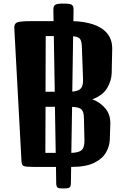

<svg xmlns="http://www.w3.org/2000/svg" viewBox="-20 -945 704 1087"><path d="M169.4 0Q124.5 0 113.5 -5.4Q102.5 -10.7 101.6 -33.2L61 -784.7Q59.6 -810.1 75.7 -817.6Q91.8 -825.2 149.9 -825.2Q156.7 -825.2 162.1 -825.2H283.2L282.2 -889.2Q281.7 -910.2 292.2 -917.5Q302.7 -924.8 339.4 -924.8Q376.5 -924.8 386.7 -917.7Q397 -910.6 396.5 -889.6L395.5 -825.2Q459 -823.2 509 -806.4Q559.1 -789.6 587.6 -754.9Q616.2 -720.2 615.2 -666L612.3 -530.8Q611.3 -489.7 587.2 -447.5Q563 -405.3 502.9 -382.8Q550.8 -363.8 578.6 -328.6Q606.4 -293.5 604.5 -241.2L601.6 -154.8Q600.6 -117.7 580.3 -82Q560.1 -46.4 513.2 -23.2Q466.3 0 384.8 0H382.8L381.3 93.8Q380.9 111.8 372.8 116.9Q364.7 122.1 339.8 122.1Q314.9 122.6 306.9 117.4Q298.8 112.3 298.3 94.2L296.9 0H178.2Q174.3 0 169.4 0ZM284.7 -740.7H238.8L237.8 -425.8H290ZM443.4 -681.6Q442.4 -712.9 432.6 -725.1Q422.9 -737.3 394 -739.7L389.2 -426.3Q425.3 -429.2 438.5 -445.1Q451.7 -460.9 450.2 -497.6ZM291 -340.3H237.8L236.8 -79.6H295.4ZM455.1 -278.8Q454.6 -313.5 440.2 -326.2Q425.8 -338.9 388.2 -339.8L383.8 -79.6Q427.7 -80.6 443.4 -96.4Q459 -112.3 458 -151.9Z"/></svg>

Font: Denk One
Style: Regular
Weight: 400
Designer: Irina Smirnova, Eben Sorkin
Foundry: Sorkin Type Co.f
Version: Version 1.004; ttfautohint (v1.8.4.7-5d5b);gftools[0.9.23]